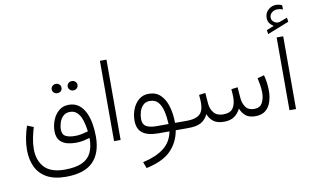

<svg xmlns="http://www.w3.org/2000/svg" viewBox="-102 -1072 2535 1548"><g transform="rotate(-10 1165.5 -298.0)"><path d="M467.8 -498Q467.8 -513.7 479.5 -524.9Q491.2 -536.1 508.3 -536.1Q525.4 -536.1 536.9 -525.1Q548.3 -514.2 548.3 -498Q548.3 -481.9 536.9 -470.9Q525.4 -460 508.3 -460Q491.2 -460 479.5 -471.2Q467.8 -482.4 467.8 -498ZM336.9 -498Q336.9 -513.7 348.6 -524.9Q360.4 -536.1 377.4 -536.1Q394.5 -536.1 406 -525.1Q417.5 -514.2 417.5 -498Q417.5 -481.9 406 -470.9Q394.5 -460 377.4 -460Q360.4 -460 348.6 -471.2Q336.9 -482.4 336.9 -498ZM329.1 215.8Q233.9 215.8 173.3 181.9Q112.8 147.9 84.2 87.6Q55.7 27.3 55.7 -51.8Q55.7 -98.1 64.9 -147.7Q74.2 -197.3 90.3 -245.1L142.1 -224.6Q128.9 -181.6 120.1 -136.7Q111.3 -91.8 111.3 -48.8Q111.3 43.9 163.1 100.6Q214.8 157.2 329.1 157.2Q418.5 157.2 471.2 132.8Q523.9 108.4 546.9 60.3Q569.8 12.2 569.8 -59.6Q542 -51.8 515.1 -46.1Q488.3 -40.5 454.6 -40.5Q379.4 -40.5 340.1 -70.1Q300.8 -99.6 300.8 -162.6Q300.8 -208 317.9 -251.7Q335 -295.4 368.2 -323.7Q401.4 -352.1 449.7 -352.1Q499.5 -352.1 532.7 -326.4Q565.9 -300.8 585.7 -258.3Q605.5 -215.8 613.8 -165Q622.1 -114.3 622.1 -63.5Q622.1 73.7 550.8 144.8Q479.5 215.8 329.1 215.8ZM458 -95.7Q485.8 -95.7 512.9 -101.3Q540 -106.9 565.4 -114.3Q562 -142.1 555.2 -173.3Q548.3 -204.6 535.9 -231.9Q523.4 -259.3 502.4 -276.6Q481.4 -293.9 449.2 -293.9Q416 -293.9 394.8 -274.2Q373.5 -254.4 363.5 -224.9Q353.5 -195.3 353.5 -166Q353.5 -124 382.1 -109.9Q410.6 -95.7 458 -95.7Z M813.5 -657.7V0H759.8V-657.7Z M1100.6 -327.6Q1159.2 -327.6 1196.3 -291.5Q1233.4 -255.4 1251.2 -194.6Q1269 -133.8 1269.5 -59.6H1342.3V0H1264.6Q1248 97.2 1182.9 163.6Q1117.7 230 980.5 259.3L961.4 208Q1069.8 183.6 1133.5 134.3Q1197.3 85 1213.4 0H1121.1Q1037.6 0 994.1 -32Q950.7 -64 950.7 -135.3Q950.7 -182.1 967.8 -226.3Q984.9 -270.5 1018.3 -299.1Q1051.8 -327.6 1100.6 -327.6ZM1116.2 -59.6H1216.3Q1213.9 -116.7 1202.9 -164.3Q1191.9 -211.9 1167.5 -240.5Q1143.1 -269 1099.1 -269Q1064.5 -269 1043.7 -248Q1022.9 -227.1 1013.9 -196.8Q1004.9 -166.5 1004.9 -138.2Q1004.9 -94.2 1033.9 -76.9Q1063 -59.6 1116.2 -59.6Z M1663.1 0Q1605.5 0 1575.2 -23.2Q1544.9 -46.4 1530.3 -85Q1509.3 -41.5 1472.9 -20.8Q1436.5 0 1367.7 0H1322.8V-59.6H1368.7Q1436.5 -59.6 1470 -87.2Q1503.4 -114.7 1503.4 -182.1Q1503.4 -193.8 1502.7 -209.7Q1502 -225.6 1499.5 -248L1551.8 -254.9L1558.6 -168Q1562 -122.1 1587.9 -90.8Q1613.8 -59.6 1664.1 -59.6Q1722.2 -59.6 1744.9 -92Q1767.6 -124.5 1767.6 -182.1Q1767.6 -193.8 1766.6 -209.7Q1765.6 -225.6 1763.7 -248L1815.9 -254.9L1822.8 -168Q1825.7 -123.5 1847.9 -91.6Q1870.1 -59.6 1918 -59.6Q1965.8 -59.6 1984.9 -94.7Q2003.9 -129.9 2003.9 -175.8Q2003.9 -208.5 1998.5 -241.7Q1993.2 -274.9 1987.3 -298.8L2042.5 -313.5Q2050.8 -283.2 2055.2 -249.8Q2059.6 -216.3 2059.6 -183.1Q2059.6 -135.3 2046.1 -93.5Q2032.7 -51.8 2002 -26.1Q1971.2 -0.5 1918.9 0Q1866.2 0 1837.9 -23.9Q1809.6 -47.9 1796.9 -84Q1776.9 -43.9 1744.6 -22Q1712.4 0 1663.1 0Z M2188.5 -691.4Q2170.4 -702.6 2157 -719.7Q2143.6 -736.8 2143.6 -764.6Q2143.6 -804.7 2171.6 -829.8Q2199.7 -855 2234.4 -855Q2260.3 -855 2284.7 -843.8L2285.2 -808.6Q2272.9 -814 2261.5 -815.9Q2250 -817.9 2238.8 -817.9Q2214.8 -817.9 2195.3 -802.2Q2175.8 -786.6 2175.8 -761.2Q2175.8 -740.2 2194.1 -725.1Q2212.4 -710 2235.8 -713.4Q2238.3 -713.4 2240.7 -714.4Q2243.2 -715.3 2245.1 -715.8L2305.2 -738.3L2310.1 -704.1L2133.3 -634.3L2128.4 -667.5ZM2249.5 -595.7V0H2195.8V-595.7Z"/></g></svg>

Font: Vazirmatn RD UI FD ExtraLight
Style: Regular
Weight: 200
Designer: Saber Rastikerdar
Foundry: Saber Rastikerdar
Version: Version 33.003